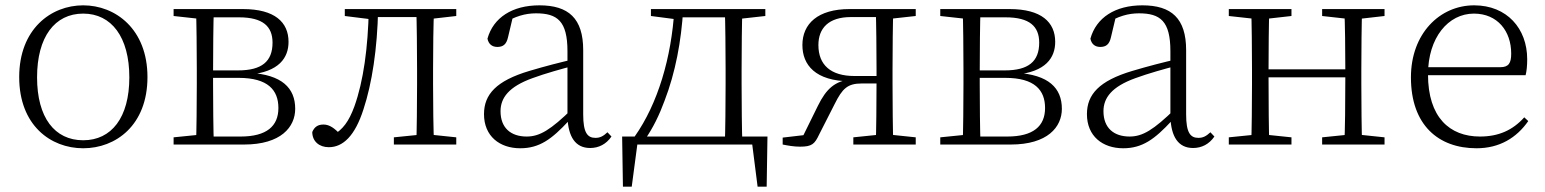

<svg xmlns="http://www.w3.org/2000/svg" viewBox="-20 -542 5795 720"><path d="M292 14C414 14 533 -72 533 -253C533 -433 413 -522 292 -522C171 -522 52 -433 52 -253C52 -72 170 14 292 14ZM292 -16C185 -16 119 -101 119 -252C119 -403 185 -491 292 -491C398 -491 465 -403 465 -252C465 -101 398 -16 292 -16Z M631 0H895C1034 0 1087 -66 1087 -134C1087 -212 1037 -262 916 -269L913 -262C1027 -272 1062 -326 1062 -385C1062 -459 1010 -508 891 -508H631V-482L740 -470L748 -477H876C966 -477 1002 -443 1002 -382C1002 -311 961 -278 873 -278H748V-250H875C985 -250 1024 -204 1024 -137C1024 -69 980 -30 882 -30H748L740 -38L631 -27ZM715 0H782C780 -48 779 -158 779 -226V-267C779 -349 780 -460 782 -508H715C717 -460 718 -349 718 -283V-226C718 -158 717 -48 715 0Z M1213 10C1266 10 1311 -32 1343 -132C1375 -229 1395 -359 1398 -508H1363C1360 -363 1343 -238 1309 -143C1288 -86 1266 -57 1229 -35V-26H1259V-35C1235 -61 1216 -75 1193 -75C1172 -75 1159 -66 1151 -47C1151 -12 1177 10 1213 10ZM1273 -482 1369 -470H1376V-508H1273ZM1378 -478H1570V-508H1378ZM1457 0H1691V-27L1586 -38H1566L1457 -27ZM1541 0H1608C1605 -48 1604 -158 1604 -226V-283C1604 -349 1605 -460 1608 -508H1541C1543 -460 1544 -349 1544 -283V-226C1544 -158 1543 -48 1541 0ZM1574 -470H1586L1691 -482V-508H1574Z M1931 14C2003 14 2049 -20 2113 -89H2132L2126 -134C2045 -55 2004 -30 1955 -30C1896 -30 1857 -62 1857 -125C1857 -175 1888 -217 1977 -249C2026 -267 2084 -283 2137 -297V-321C2083 -309 2022 -293 1965 -276C1841 -239 1795 -188 1795 -114C1795 -31 1854 14 1931 14ZM2193 13C2225 13 2253 -1 2273 -30L2258 -46C2242 -31 2230 -25 2213 -25C2183 -25 2167 -44 2167 -113V-354C2167 -473 2112 -522 2003 -522C1901 -522 1830 -476 1808 -397C1812 -377 1825 -366 1845 -366C1866 -366 1879 -375 1885 -402L1904 -482L1868 -454C1911 -481 1950 -492 1990 -492C2070 -492 2108 -463 2108 -350V-102C2111 -30 2137 13 2193 13Z M2825 0 2798 -23 2821 158H2855L2858 -30H2313L2316 158H2349L2373 -23L2347 0ZM2698 0H2764C2762 -48 2761 -158 2761 -226V-283C2761 -349 2762 -460 2764 -508H2698C2700 -460 2701 -349 2701 -283V-226C2701 -158 2700 -48 2698 0ZM2421 -482 2513 -470H2523V-508H2421ZM2731 -470H2742L2850 -482V-508H2731ZM2360 -30 2398 -6V-18C2429 -62 2453 -112 2472 -164C2513 -270 2535 -389 2542 -508H2509C2498 -326 2447 -153 2360 -30ZM2523 -477H2733V-508H2523Z M3166 -508C3047 -508 2989 -453 2989 -373C2989 -299 3037 -238 3168 -237L3173 -245C3111 -238 3079 -210 3047 -145L2984 -17L3018 -38L2915 -26V0C2935 4 2957 8 2980 8C3025 8 3035 -2 3052 -38L3110 -152C3139 -210 3158 -229 3212 -229H3297V-257H3184C3096 -257 3049 -298 3049 -373C3049 -436 3087 -478 3171 -478H3297L3305 -470L3414 -482V-508ZM3264 0H3330C3328 -48 3327 -158 3327 -226V-283C3327 -349 3328 -460 3330 -508H3264C3266 -460 3267 -349 3267 -283V-237C3267 -158 3266 -48 3264 0ZM3180 0H3414V-27L3309 -38H3287L3180 -27Z M3506 0H3770C3909 0 3962 -66 3962 -134C3962 -212 3912 -262 3791 -269L3788 -262C3902 -272 3937 -326 3937 -385C3937 -459 3885 -508 3766 -508H3506V-482L3615 -470L3623 -477H3751C3841 -477 3877 -443 3877 -382C3877 -311 3836 -278 3748 -278H3623V-250H3750C3860 -250 3899 -204 3899 -137C3899 -69 3855 -30 3757 -30H3623L3615 -38L3506 -27ZM3590 0H3657C3655 -48 3654 -158 3654 -226V-267C3654 -349 3655 -460 3657 -508H3590C3592 -460 3593 -349 3593 -283V-226C3593 -158 3592 -48 3590 0Z M4192 14C4264 14 4310 -20 4374 -89H4393L4387 -134C4306 -55 4265 -30 4216 -30C4157 -30 4118 -62 4118 -125C4118 -175 4149 -217 4238 -249C4287 -267 4345 -283 4398 -297V-321C4344 -309 4283 -293 4226 -276C4102 -239 4056 -188 4056 -114C4056 -31 4115 14 4192 14ZM4454 13C4486 13 4514 -1 4534 -30L4519 -46C4503 -31 4491 -25 4474 -25C4444 -25 4428 -44 4428 -113V-354C4428 -473 4373 -522 4264 -522C4162 -522 4091 -476 4069 -397C4073 -377 4086 -366 4106 -366C4127 -366 4140 -375 4146 -402L4165 -482L4129 -454C4172 -481 4211 -492 4251 -492C4331 -492 4369 -463 4369 -350V-102C4372 -30 4398 13 4454 13Z M4672 0H4740C4738 -48 4737 -158 4737 -256V-275C4737 -349 4738 -460 4740 -508H4672C4674 -460 4675 -349 4675 -283V-226C4675 -158 4674 -48 4672 0ZM5021 0H5088C5086 -48 5085 -158 5085 -226V-283C5085 -349 5086 -460 5088 -508H5021C5024 -460 5025 -349 5025 -275V-256C5025 -158 5024 -48 5021 0ZM4588 0H4823V-27L4717 -38H4697L4588 -27ZM4588 -482 4697 -470H4717L4823 -482V-508H4588ZM4938 0H5172V-27L5067 -38H5046L4938 -27ZM4938 -482 5046 -470H5067L5172 -482V-508H4938ZM4705 -252H5055V-282H4705Z M5517 14C5603 14 5667 -25 5711 -88L5696 -102C5653 -54 5600 -30 5530 -30C5416 -30 5335 -102 5335 -263C5335 -401 5411 -491 5507 -491C5596 -491 5647 -425 5647 -341C5647 -306 5638 -290 5606 -290H5301V-260H5701C5705 -275 5707 -296 5707 -320C5707 -435 5631 -522 5508 -522C5379 -522 5271 -416 5271 -252C5271 -73 5374 14 5517 14Z"/></svg>

Font: Source Han Serif TW VF
Style: Regular
Weight: 250
Designer: Ryoko NISHIZUKA 西塚涼子 (kana & ideographs); Frank Grießhammer (Latin, Greek & Cyrillic); Wenlong ZHANG 张文龙 (bopomofo); San
Foundry: Adobe
Version: Version 2.002;hotconv 1.1.0;makeotfexe 2.6.0